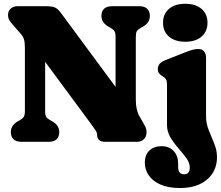

<svg xmlns="http://www.w3.org/2000/svg" viewBox="-20 -732 1140 991"><path d="M286 -50Q286 -27 272.5 -13.5Q259 0 230 0H91.5Q63 0 49.5 -13.5Q36 -27 36 -50Q36 -86 72.5 -106L83.5 -112Q96.5 -119.5 102.5 -128.8Q108.5 -138 108.5 -159V-485.5Q108.5 -515.5 103.2 -530.5Q98 -545.5 85 -560L50.5 -599Q37 -614.5 29.2 -626.2Q21.5 -638 21.5 -655.5Q21.5 -675.5 35.5 -687.8Q49.5 -700 71 -700H219.5Q245.5 -700 261.5 -694.2Q277.5 -688.5 295 -664.5L576.5 -283.5V-541Q576.5 -562 570.8 -571Q565 -580 551 -588L540.5 -594Q503.5 -615 503.5 -650Q503.5 -673 517 -686.5Q530.5 -700 559.5 -700H698Q726.5 -700 740 -686.5Q753.5 -673 753.5 -650Q753.5 -614 717 -594L706 -588Q691.5 -579.5 686.2 -571Q681 -562.5 681 -541V-218.5Q681 -164.5 699.5 -132.5L716 -103.5Q728.5 -82.5 732.5 -72.5Q736.5 -62.5 736.5 -49.5Q736.5 -27 722.5 -13.5Q708.5 0 687 0H523Q481 0 481 -37.5Q481 -47.5 474.2 -58Q467.5 -68.5 446 -97.5L213 -413V-159Q213 -137.5 218.5 -128.8Q224 -120 238.5 -112L249 -106Q286 -85.5 286 -50ZM936 -516.5Q883 -516.5 852.2 -543Q821.5 -569.5 821.5 -615Q821.5 -660 852.2 -686.2Q883 -712.5 936 -712.5Q989.5 -712.5 1020.2 -686.2Q1051 -660 1051 -615Q1051 -569.5 1020.2 -543Q989.5 -516.5 936 -516.5ZM1043.5 -132Q1043.5 -95 1057.5 -60Q1071.5 -25 1085.8 9.2Q1100 43.5 1100 79Q1100 150.5 1048.8 194.5Q997.5 238.5 909 238.5Q848 238.5 807.5 220.2Q767 202 747.2 172.2Q727.5 142.5 727.5 109Q727.5 67 751.2 44.8Q775 22.5 814 22.5Q854 22.5 876.8 47.8Q899.5 73 899.5 113.5V131Q899.5 167.5 930.5 167.5Q959.5 167.5 959.5 133Q959.5 108.5 941.8 84Q924 59.5 900.8 33.2Q877.5 7 859.8 -22.5Q842 -52 842 -87V-292.5Q842 -313.5 837.2 -321.8Q832.5 -330 824 -335L818 -339Q806.5 -346 800.5 -354.2Q794.5 -362.5 794.5 -376Q794.5 -391 803.5 -402Q812.5 -413 833.5 -421.5L932 -460.5Q957.5 -470.5 973 -474.8Q988.5 -479 1004.5 -479Q1023 -479 1033.2 -466.8Q1043.5 -454.5 1043.5 -435.5Z"/></svg>

Font: Fraunces 72pt S100 Black
Style: Regular
Weight: 900
Version: Version 1.000; ttfautohint (v1.8.3)